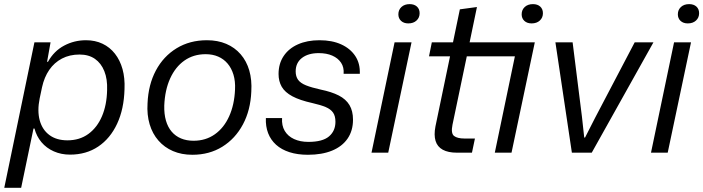

<svg xmlns="http://www.w3.org/2000/svg" viewBox="-33 -726 3344 913"><path d="M-12.7 167 130.7 -524.7H207.4L190.9 -432.3L195 -432Q223.6 -483.4 271.9 -509.1Q320.1 -534.7 375.9 -534.7Q419.6 -534.7 454.4 -518.1Q489.3 -501.6 513.5 -470.7Q537.7 -439.9 549.6 -397.4Q561.4 -354.9 559.1 -302.3Q556.6 -207.4 523.9 -137.5Q491.3 -67.6 434.1 -29.1Q377 9.3 300 9.3Q257.9 9.3 222.8 -6.3Q187.7 -21.9 164.1 -49.9Q140.6 -78 130.9 -114.9H126.3L67.6 167ZM287.6 -58.7Q345.7 -58.7 387.3 -89.1Q428.9 -119.4 451.9 -173.2Q474.9 -227 476.3 -298Q478.3 -349.9 463.1 -387.6Q448 -425.4 418.4 -446.1Q388.7 -466.7 345.1 -466.7Q298.3 -466.7 261.7 -447.6Q225.1 -428.4 201.2 -393.6Q177.3 -358.7 167 -311.6L155.6 -257.7Q143.6 -198.6 155.9 -153.6Q168.3 -108.7 202.1 -83.7Q235.9 -58.7 287.6 -58.7Z M881.6 10Q830.4 10 789.6 -7.6Q748.7 -25.1 720.4 -57.6Q692 -90 678.6 -135Q665.1 -180 668.6 -234.9Q672.3 -323 708.1 -390.6Q744 -458.1 806.6 -496.4Q869.3 -534.7 951.1 -534.7Q1002.3 -534.7 1042.8 -517.5Q1083.3 -500.3 1111.3 -468Q1139.3 -435.7 1152.4 -390.9Q1165.4 -346 1162 -290.4Q1158.3 -202 1122.1 -134.3Q1085.9 -66.6 1024.2 -28.3Q962.6 10 881.6 10ZM887.3 -56.7Q945.3 -56.7 988.6 -87.4Q1031.9 -118 1056.7 -173Q1081.6 -228 1084.6 -300.1Q1086.6 -339.9 1077.1 -371.1Q1067.6 -402.3 1049.1 -423.9Q1030.6 -445.6 1004.4 -456.9Q978.1 -468.3 944.7 -468.3Q887 -468.3 843.9 -438Q800.9 -407.7 776 -352.7Q751.1 -297.7 748.1 -224.1Q747.1 -183.7 756.1 -152.5Q765.1 -121.3 783.3 -100Q801.4 -78.7 827.8 -67.7Q854.1 -56.7 887.3 -56.7Z M1431.3 10Q1381.7 10 1343.6 -2.3Q1305.4 -14.6 1279.9 -37.6Q1254.3 -60.7 1241.9 -92.9Q1229.6 -125.1 1231.3 -164.7H1308.3Q1305.9 -129.1 1320.9 -103.7Q1336 -78.3 1365.2 -64.8Q1394.4 -51.3 1433.4 -51.3Q1500.9 -51.3 1531.5 -77.4Q1562.1 -103.4 1562.1 -146.9Q1562.1 -174.3 1550.8 -190.6Q1539.4 -207 1515.3 -217.1Q1491.1 -227.1 1453.3 -235.7Q1392.7 -249.1 1357.3 -268.1Q1321.9 -287.1 1306.7 -313.4Q1291.6 -339.7 1291.6 -374.1Q1291.6 -423.3 1315.8 -459.5Q1340 -495.7 1383.9 -515.2Q1427.7 -534.7 1486.3 -534.7Q1546.1 -534.7 1589.6 -514.9Q1633 -495.1 1656.5 -459.5Q1680 -423.9 1678 -375H1601Q1603.4 -405.9 1588.9 -427.7Q1574.3 -449.6 1547.1 -461.5Q1520 -473.4 1482.4 -473.4Q1432.6 -473.4 1402.8 -450.4Q1373 -427.3 1373 -386.4Q1373 -362.6 1384.4 -346.6Q1395.9 -330.7 1422.3 -320.1Q1448.7 -309.6 1492 -300Q1544 -289.3 1578 -271.9Q1612 -254.4 1628.8 -226.4Q1645.6 -198.4 1645.6 -157Q1645.6 -104.4 1619.8 -66.9Q1594 -29.4 1545.9 -9.7Q1497.9 10 1431.3 10Z M1733.6 0 1843.3 -524.7H1923.9L1813.1 0ZM1908.6 -614.7Q1887.1 -614.7 1874.2 -626.7Q1861.3 -638.7 1861.3 -658Q1861.3 -679.1 1876 -692.8Q1890.7 -706.4 1915.1 -706.4Q1936.6 -706.4 1949.5 -694.8Q1962.4 -683.1 1962.4 -663.1Q1962.4 -642 1947.7 -628.4Q1933 -614.7 1908.6 -614.7Z M2139.4 0Q2097.9 0 2072.3 -14.1Q2046.7 -28.1 2038.2 -56Q2029.7 -83.9 2037.6 -124.6L2107 -458.1H2007L2020.4 -524.7H2121.1L2153.7 -681.6L2235 -692.6L2200.1 -524.7H2510.1L2399.4 0H2319.9L2415.4 -458.1H2186.7L2118.7 -133Q2110.4 -92 2126 -79.6Q2141.6 -67.3 2176.1 -67.3H2225.4L2211.3 0ZM2494.9 -614.7Q2473.4 -614.7 2460.5 -626.7Q2447.6 -638.7 2447.6 -658Q2447.6 -679.1 2462.3 -692.8Q2477 -706.4 2501.4 -706.4Q2522.9 -706.4 2535.8 -694.8Q2548.7 -683.1 2548.7 -663.1Q2548.7 -642 2534 -628.4Q2519.3 -614.7 2494.9 -614.7Z M2686.4 0 2608.1 -524.7H2689.9L2734.3 -170.7L2745.1 -71.9H2749L2797.3 -166.7L2985.1 -524.7H3074.3L2780.9 0Z M3062.6 0 3172.3 -524.7H3252.9L3142.1 0ZM3237.6 -614.7Q3216.1 -614.7 3203.2 -626.7Q3190.3 -638.7 3190.3 -658Q3190.3 -679.1 3205 -692.8Q3219.7 -706.4 3244.1 -706.4Q3265.6 -706.4 3278.5 -694.8Q3291.4 -683.1 3291.4 -663.1Q3291.4 -642 3276.7 -628.4Q3262 -614.7 3237.6 -614.7Z"/></svg>

Font: Mona Sans ExtraLight
Style: Italic
Weight: 200
Italic angle: -11.6951°
Designer: Deni Anggara
Foundry: GitHub
Version: Version 2.000